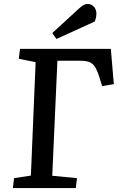

<svg xmlns="http://www.w3.org/2000/svg" viewBox="-20 -950 615 970"><path d="M51 -50 136 -63 160 -636 75 -653 81 -703H540L555 -525L496 -515L481 -563Q471 -595 459.5 -612.5Q448 -630 431.5 -636.5Q415 -643 387 -643H270L244 -62L369 -50L363 0H45ZM378 -906Q391 -918 401.5 -924Q412 -930 423 -930Q442 -930 454.5 -916Q467 -902 467 -881Q467 -872 465 -862Q463 -852 458 -841L265 -753L244 -783Z"/></svg>

Font: Literata 18pt Medium
Style: Italic
Weight: 500
Italic angle: -2°
Designer: Latin by Veronika Burian and Jose Scaglione. Greek by Irene Vlachou. Cyrillic by Vera Evstafieva
Foundry: TypeTogether
Version: Version 3.103;gftools[0.9.29]